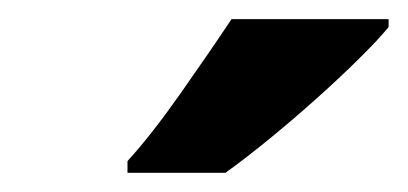

<svg xmlns="http://www.w3.org/2000/svg" viewBox="-20 -786 425 200"><path d="M112.8 -606V-618.2Q137.7 -645.5 167.7 -688.2Q197.8 -731 221.2 -766.1H384.8V-757.8Q374 -744.6 353.5 -724.4Q333 -704.1 308.1 -681.9Q283.2 -659.7 258.5 -639.6Q233.9 -619.6 214.8 -606Z"/></svg>

Font: Open Sans
Style: Bold Italic
Weight: 700
Italic angle: -12°
Designer: Monotype Design Team
Foundry: Monotype Imaging Inc.
Version: Version 3.003; ttfautohint (v1.8.4)